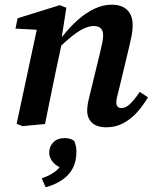

<svg xmlns="http://www.w3.org/2000/svg" viewBox="-20 -529 658 819"><path d="M76 9 51 -1 143 -431 175 -400 46 -407 55 -451 235 -507 263 -496 242 -361 246 -356 218 -225Q206 -169 195 -113Q184 -57 172 0ZM434 14Q393 14 372.5 -5.5Q352 -25 352 -56Q352 -78 357.5 -101Q363 -124 369 -149L405 -297Q411 -322 415.5 -342.5Q420 -363 420 -378Q420 -398 410 -408Q400 -418 381 -418Q361 -418 339 -408Q317 -398 290 -377Q263 -356 229 -323L227 -373H246Q278 -414 312 -444Q346 -474 382.5 -491.5Q419 -509 457 -509Q500 -509 523 -486Q546 -463 546 -422Q546 -399 541 -374.5Q536 -350 530 -325L489 -154Q484 -134 480 -118.5Q476 -103 476 -92Q476 -81 481.5 -74.5Q487 -68 498 -68Q515 -68 533 -84Q551 -100 576 -137L611 -114Q592 -81 566 -51.5Q540 -22 507 -4Q474 14 434 14ZM306 119Q306 158 291 187.5Q276 217 246.5 237.5Q217 258 175 270L158 232Q183 223 200 213Q217 203 229 190.5Q241 178 250 162L254 193Q223 182 206.5 163.5Q190 145 190 122Q190 96 207.5 78Q225 60 256 60Q270 60 280.5 63.5Q291 67 297 73Q301 82 303.5 93.5Q306 105 306 119Z"/></svg>

Font: Source Serif 4 SemiBold
Style: Italic
Weight: 600
Italic angle: -12°
Designer: Frank Grießhammer
Foundry: Adobe Systems Incorporated
Version: Version 4.004;hotconv 1.0.116;makeotfexe 2.5.65601